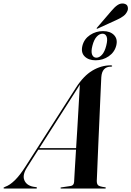

<svg xmlns="http://www.w3.org/2000/svg" viewBox="-78 -1085 756 1105"><path d="M77 -120.5Q50 -78 62 -48.2Q74 -18.5 112.5 -10.5L129 -8Q135 -7 135 -3.5Q135 0 129 0H-52Q-58 0 -58 -3Q-58 -6 -47 -10.5Q-22 -19 7 -47.2Q36 -75.5 67.5 -125L360 -581.5Q403 -648.5 453.8 -678.8Q504.5 -709 559 -709Q567.5 -709 567.5 -705Q567.5 -701.5 561 -701.5Q509 -701.5 505 -640.5Q504.5 -632 503 -598Q501.5 -564 499.2 -513.8Q497 -463.5 494.5 -404.5Q492 -345.5 489.2 -286.5Q486.5 -227.5 484.5 -176.2Q482.5 -125 481 -89.8Q479.5 -54.5 479 -44Q479 -26.5 486.5 -19Q494 -11.5 525 -7.5Q531.5 -6.5 531.5 -3.5Q531.5 0 525.5 0H274.5Q270 0 270 -3Q270 -6 274.5 -6.5L328 -14.5Q347 -17 348.5 -38Q349 -52.5 352.2 -104Q355.5 -155.5 359.5 -223.5H142.5ZM366 -573 148.5 -232.5H360Q363.5 -285.5 366.8 -341.2Q370 -397 373 -448Q376 -499 378.2 -538.5Q380.5 -578 381.5 -598Q376 -589.5 366 -573ZM562.5 -1021.5Q582 -1045 598.8 -1056Q615.5 -1067 633 -1064.5Q652 -1061.5 656.2 -1048.5Q660.5 -1035.5 656 -1023.5Q648 -1004 631.5 -992Q615 -980 594.5 -971L484 -920.5Q480 -918.5 478.5 -920.5Q477 -922.5 481 -926.5ZM472 -738Q431.5 -738 409 -760.5Q386.5 -783 396.5 -822.5Q406.5 -861 440.2 -883.5Q474 -906 515 -906Q556.5 -906 578.5 -883Q600.5 -860 591 -822.5Q581 -784 547.5 -761Q514 -738 472 -738ZM512 -891Q494.5 -891 478.8 -874.2Q463 -857.5 454 -822.5Q445 -788 452.2 -770.5Q459.5 -753 476.5 -753Q494 -753 509.5 -770.5Q525 -788 533.5 -822.5Q542.5 -857 535.8 -874Q529 -891 512 -891Z"/></svg>

Font: Fraunces 144pt S000 SemiBold
Style: Italic
Weight: 600
Italic angle: -16°
Version: Version 1.000; ttfautohint (v1.8.3)